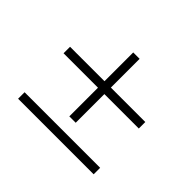

<svg xmlns="http://www.w3.org/2000/svg" viewBox="-159 -1070 1317 1317"><g transform="rotate(45 500.0 -411.5)"><path d="M865 -461V-524H531V-803H469V-524H135V-461H469V-183H531V-461ZM868 -83H135V-20H868Z"/></g></svg>

Font: Source Han Sans JP Normal
Style: Regular
Weight: 350
Designer: Ryoko NISHIZUKA 西塚涼子 (kana, bopomofo & ideographs); Paul D. Hunt (Latin, Greek & Cyrillic); Sandoll Communications 산돌커뮤니
Foundry: Adobe
Version: Version 2.002;hotconv 1.0.116;makeotfexe 2.5.65601